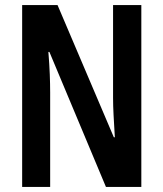

<svg xmlns="http://www.w3.org/2000/svg" viewBox="-20 -734 642 754"><path d="M535 0H396L174 -530H170Q174 -481 175.5 -441.5Q177 -402 177 -371V0H67V-714H206L427 -195H431Q428 -243 426 -281.5Q424 -320 424 -350V-714H535Z"/></svg>

Font: Noto Sans ExtraCondensed SemiBold
Style: Regular
Weight: 600
Width: 2
Designer: Monotype Design Team
Foundry: Monotype Imaging Inc.
Version: Version 2.013; ttfautohint (v1.8.4.7-5d5b)